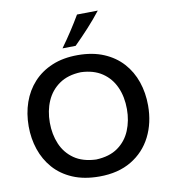

<svg xmlns="http://www.w3.org/2000/svg" viewBox="-109 -1140 1098 1245"><g transform="rotate(-10 440.5 -517.0)"><path d="M444.8 13.2Q343.8 13.2 269 -18.8Q194.3 -50.8 145.5 -106.4Q96.7 -162.1 72.5 -234.1Q48.3 -306.2 48.3 -386.2Q48.3 -470.7 73.7 -543.5Q99.1 -616.2 148.9 -670.7Q198.7 -725.1 272 -755.9Q345.2 -786.6 440.9 -786.6Q538.1 -786.6 611.8 -755.6Q685.5 -724.6 735.1 -669.7Q784.7 -614.7 809.6 -542Q834.5 -469.2 834.5 -386.2Q834.5 -272 788.8 -181.6Q743.2 -91.3 656 -39.1Q568.8 13.2 444.8 13.2ZM442.4 -99.1Q530.3 -102.5 586.2 -142.3Q642.1 -182.1 668.7 -246.3Q695.3 -310.5 695.3 -386.2Q695.3 -467.8 666.7 -531.5Q638.2 -595.2 581.8 -633.1Q525.4 -670.9 442.4 -673.8Q356.4 -670.9 299.8 -631.6Q243.2 -592.3 215.3 -528.3Q187.5 -464.4 187.5 -386.2Q187.5 -309.1 214.6 -245.1Q241.7 -181.2 298.1 -141.8Q354.5 -102.5 442.4 -99.1ZM352.1 -846.7Q424.8 -946.8 482.9 -1046.4L620.1 -1048.3Q580.1 -997.1 534.2 -947Q488.3 -897 439 -848.1Z"/></g></svg>

Font: Pinar SemiBold
Style: Regular
Weight: 600
Designer: Amin Abedi
Version: Version 3.000